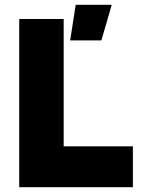

<svg xmlns="http://www.w3.org/2000/svg" viewBox="-20 -779 593 799"><path d="M60 -700H245V-170H533V0H60ZM295 -759H445L402 -611H272Z"/></svg>

Font: Oak Sans Black
Style: Regular
Weight: 900
Designer: Erik Kennedy, Walven
Foundry: Erik Kennedy, Walven
Version: Version 1.000